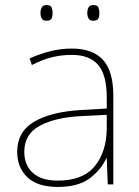

<svg xmlns="http://www.w3.org/2000/svg" viewBox="-20 -729 551 759"><path d="M264 -537Q346 -537 387 -492.5Q428 -448 428 -350V0H406L402 -103H400Q379 -57 334 -23.5Q289 10 208 10Q129 10 88.5 -28Q48 -66 48 -129Q48 -208 114.5 -247.5Q181 -287 299 -294L402 -300V-343Q402 -433 368 -472.5Q334 -512 264 -512Q224 -512 186.5 -503Q149 -494 106 -472L97 -498Q137 -516 178.5 -526.5Q220 -537 264 -537ZM301 -270Q199 -265 137.5 -232Q76 -199 76 -129Q76 -76 110 -45.5Q144 -15 208 -15Q308 -15 354.5 -72Q401 -129 402 -220V-275ZM140 -678Q140 -690 145 -699.5Q150 -709 163 -709Q180 -709 184 -699.5Q188 -690 188 -678Q188 -665 184 -656Q180 -647 163 -647Q150 -647 145 -656Q140 -665 140 -678ZM325 -678Q325 -690 330 -699.5Q335 -709 348 -709Q365 -709 369 -699.5Q373 -690 373 -678Q373 -665 369 -656Q365 -647 348 -647Q335 -647 330 -656Q325 -665 325 -678Z"/></svg>

Font: Noto Sans Kannada Thin
Style: Regular
Weight: 100
Designer: Jelle Bosma - Monotype Design Team
Foundry: Monotype Imaging Inc.
Version: Version 2.005; ttfautohint (v1.8.4.7-5d5b)